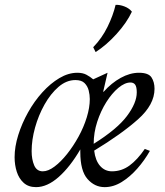

<svg xmlns="http://www.w3.org/2000/svg" viewBox="-20 -754 677 789"><path d="M128 15Q97 15 77.5 -2.5Q58 -20 49 -48Q40 -76 40 -108Q40 -151 55 -199Q70 -247 95.5 -292.5Q121 -338 154 -374.5Q187 -411 224 -433Q261 -455 298 -455Q320 -455 335 -447Q350 -439 363 -428L422 -455L404 -377H406Q438 -413 476 -434Q514 -455 551 -455Q590 -455 602.5 -436Q615 -417 615 -389Q615 -324 547 -263.5Q479 -203 367 -135Q372 -94 391.5 -72Q411 -50 440 -50Q480 -50 512.5 -74Q545 -98 575 -142L596 -134Q574 -95 544 -61Q514 -27 480 -6Q446 15 410 15Q369 15 339.5 -18.5Q310 -52 310 -129Q310 -135 310 -140Q268 -68 221 -26.5Q174 15 128 15ZM156 -50Q178 -50 204 -69.5Q230 -89 255.5 -121Q281 -153 302.5 -192Q324 -231 336.5 -271.5Q349 -312 349 -347Q349 -364 344.5 -382Q340 -400 327.5 -412.5Q315 -425 290 -425Q253 -425 220.5 -397Q188 -369 163 -324.5Q138 -280 124 -229.5Q110 -179 110 -133Q110 -99 120.5 -74.5Q131 -50 156 -50ZM516 -415Q493 -415 466.5 -393Q440 -371 417 -334.5Q394 -298 379.5 -253.5Q365 -209 365 -163Q461 -223 501.5 -277Q542 -331 542 -374Q542 -397 535.5 -406Q529 -415 516 -415ZM455 -734Q472 -735 491.5 -727.5Q511 -720 522 -706Q501 -661 459.5 -615Q418 -569 373 -540L363 -560Q399 -597 422 -644Q445 -691 455 -734Z"/></svg>

Font: Bona Nova
Style: Italic
Weight: 400
Italic angle: -4°
Designer: Mateusz Machalski
Foundry: Capitalics
Version: Version 4.001; ttfautohint (v1.8.3)